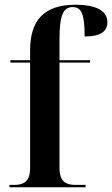

<svg xmlns="http://www.w3.org/2000/svg" viewBox="-20 -790 473 810"><path d="M20 0H341V-10H298C262 -10 231 -21 231 -81V-526H360V-536H231V-623C231 -725 246 -760 287 -760C325 -760 337 -728 337 -636C403 -636 433 -657 433 -696C433 -738 397 -770 298 -770C162 -770 107 -700 107 -578V-536H24V-526H107V-80C107 -21 76 -10 40 -10H20Z"/></svg>

Font: Noto Serif Display SemiCondensed SemiBold
Style: Regular
Weight: 600
Width: 4
Designer: Monotype Design Team
Foundry: Monotype Imaging Inc.
Version: Version 2.009